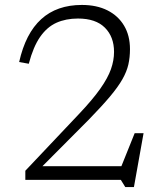

<svg xmlns="http://www.w3.org/2000/svg" viewBox="-20 -728 665 777"><path d="M467.5 -46 525 -189H561L522 29H487L469 0H82.5V-37L299 -266Q354.5 -324.5 385.5 -368.5Q416.5 -412.5 429 -448Q441.5 -483.5 441.5 -518Q441.5 -579 404.5 -616Q367.5 -653 295.5 -653Q246.5 -653 208.2 -635.8Q170 -618.5 142.2 -578.5Q114.5 -538.5 96.5 -470L57.5 -477Q83.5 -593 146.8 -650.5Q210 -708 311.5 -708Q371.5 -708 415 -686Q458.5 -664 482.2 -624Q506 -584 506 -529Q506 -496 499.5 -467.2Q493 -438.5 475.5 -407.5Q458 -376.5 425 -337.2Q392 -298 339.5 -244L117 -20.5L120.5 -55.5H495.5Z"/></svg>

Font: Newsreader 9pt Light
Style: Regular
Weight: 300
Designer: Hugues Gentile
Foundry: Production Type
Version: Version 1.003